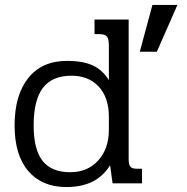

<svg xmlns="http://www.w3.org/2000/svg" viewBox="-20 -741 756 776"><path d="M596 -721H697L614 -532H545ZM39 -234Q39 -357 94.5 -426Q150 -495 251 -495Q314 -495 354 -477Q394 -459 420 -417V-557Q420 -583 412.5 -593Q405 -603 381 -603H362V-662H500V-98Q500 -76 507 -67.5Q514 -59 532 -59H554V0H435L425 -73Q396 -27 352 -6Q308 15 248 15Q150 15 94.5 -49.5Q39 -114 39 -234ZM420 -216V-269Q420 -347 379 -391Q338 -435 269 -435Q191 -435 153.5 -386Q116 -337 116 -234Q116 -137 152 -91Q188 -45 264 -45Q334 -45 377 -92.5Q420 -140 420 -216Z"/></svg>

Font: Pridi Light
Style: Regular
Weight: 300
Designer: Katatrad Team
Foundry: CadsonDemak
Version: Version 1.003